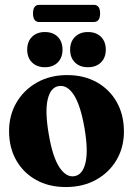

<svg xmlns="http://www.w3.org/2000/svg" viewBox="-20 -764 550 794"><path d="M258 -453.5Q327.5 -453.5 380.5 -423.8Q433.5 -394 463 -341.5Q492.5 -289 492.5 -220Q492.5 -154.5 462 -102.5Q431.5 -50.5 377.2 -20.5Q323 9.5 252 9.5Q182 9.5 129.2 -20Q76.5 -49.5 47 -101.5Q17.5 -153.5 17.5 -222Q17.5 -287.5 48.2 -340Q79 -392.5 133.2 -423Q187.5 -453.5 258 -453.5ZM288 -35.5Q321.5 -41 333.5 -90.5Q345.5 -140 329.5 -234Q313 -329.5 285.2 -371.8Q257.5 -414 222.5 -408Q189 -402.5 177.2 -352.8Q165.5 -303 181.5 -209.5Q197.5 -114.5 225.8 -72Q254 -29.5 288 -35.5ZM165.5 -486Q132.5 -486 112.5 -505.8Q92.5 -525.5 92.5 -558.5Q92.5 -592 112.5 -611.8Q132.5 -631.5 165.5 -631.5Q199 -631.5 218.8 -611.8Q238.5 -592 238.5 -558.5Q238.5 -525.5 218.8 -505.8Q199 -486 165.5 -486ZM343.5 -486Q310 -486 290 -505.8Q270 -525.5 270 -558.5Q270 -591.5 290.2 -611.5Q310.5 -631.5 343.5 -631.5Q377.5 -631.5 397.5 -611.8Q417.5 -592 417.5 -558.5Q417.5 -525.5 397.5 -505.8Q377.5 -486 343.5 -486ZM116.5 -708.5Q116.5 -744 142.5 -744H367.5Q394 -744 394 -708.5Q394 -673 367.5 -673H142.5Q116.5 -673 116.5 -708.5Z"/></svg>

Font: Fraunces 144pt Soft
Style: Bold
Weight: 700
Version: Version 1.000;[0bf87f6ff]